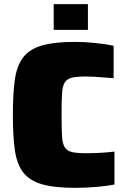

<svg xmlns="http://www.w3.org/2000/svg" viewBox="-20 -898 607 926"><path d="M342 8Q242 8 182 -9.5Q122 -27 91.5 -67Q61 -107 51.5 -175Q42 -243 42 -344Q42 -445 51.5 -513Q61 -581 91.5 -621Q122 -661 182 -678.5Q242 -696 342 -696Q389 -696 441.5 -690.5Q494 -685 528 -677V-521Q467 -526 439 -527.5Q411 -529 397 -529Q352 -529 327.5 -523.5Q303 -518 292 -500Q281 -482 279 -444.5Q277 -407 277 -344Q277 -280 279 -243Q281 -206 292 -188Q303 -170 327.5 -164.5Q352 -159 397 -159Q427 -159 465 -161Q503 -163 532 -167V-8Q498 -1 444.5 3.5Q391 8 342 8ZM239 -754V-878H404V-754Z"/></svg>

Font: Saira Black
Style: Regular
Weight: 900
Designer: Hector Gatti with collaboration of the Omnibus-Type team
Foundry: Omnibus-Type
Version: Version 1.100; ttfautohint (v1.8.3)